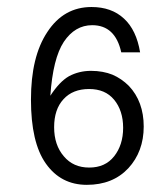

<svg xmlns="http://www.w3.org/2000/svg" viewBox="-20 -513 426 542"><path d="M302.2 -231.4C318.8 -211.4 327.6 -184.6 327.6 -152.3C327.6 -119.6 318.8 -92.8 302.2 -71.8C285.2 -50.3 261.7 -40 231.9 -40C202.1 -40 178.2 -50.3 160.2 -71.8C142.1 -92.8 132.8 -120.1 132.8 -153.8C132.8 -187.5 141.6 -213.9 159.2 -232.9C176.8 -252.4 201.2 -261.7 231.4 -261.7C261.7 -261.7 285.2 -252 302.2 -231.4ZM322.3 -365.2H375.5C368.7 -406.7 353.5 -439 330.1 -460.4C306.6 -482.4 275.9 -493.2 238.3 -493.2C186 -493.2 144.5 -469.7 113.8 -422.9C82.5 -376 67.4 -312.5 67.4 -231.9C67.4 -151.4 81.1 -91.3 109.4 -51.3C137.7 -11.2 176.3 8.8 225.1 8.8C273.9 8.8 313 -6.8 342.3 -38.1C371.1 -69.3 385.7 -108.9 385.7 -155.8C385.7 -202.6 371.6 -241.2 343.8 -270.5C330.1 -284.2 314.5 -294.9 297.4 -302.2C280.3 -309.1 259.8 -313 236.8 -313C213.9 -313 192.9 -307.6 174.8 -297.9C156.7 -287.6 139.2 -269 122.1 -242.7C127 -313 139.6 -363.8 160.2 -395C181.2 -426.3 208 -441.9 240.2 -441.9C283.7 -441.9 311 -416.5 322.3 -365.2Z"/></svg>

Font: Meera New
Style: Regular
Weight: 400
Designer: Hussain K H
Foundry: RIT
Version: 1.4.1